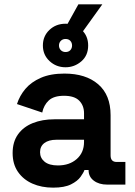

<svg xmlns="http://www.w3.org/2000/svg" viewBox="-20 -848 618 882"><path d="M224 14Q171 14 129 -4.5Q87 -23 62.5 -58.5Q38 -94 38 -145Q38 -196 62.5 -230.5Q87 -265 130.5 -282.5Q174 -300 230 -300H366V-328Q366 -363 344 -385.5Q322 -408 274 -408Q227 -408 204 -386.5Q181 -365 174 -331L58 -370Q70 -408 96.5 -439.5Q123 -471 167.5 -490.5Q212 -510 276 -510Q374 -510 431 -461Q488 -412 488 -319V-134Q488 -104 516 -104H556V0H472Q435 0 411 -18Q387 -36 387 -66V-67H368Q364 -55 350 -35.5Q336 -16 306 -1Q276 14 224 14ZM246 -88Q299 -88 332.5 -117.5Q366 -147 366 -196V-206H239Q204 -206 184 -191Q164 -176 164 -149Q164 -122 185 -105Q206 -88 246 -88ZM269 -700 340 -828H450L358 -700ZM281 -539Q238 -539 207.5 -567.5Q177 -596 177 -639Q177 -682 207 -710.5Q237 -739 281 -739Q325 -739 355 -711Q385 -683 385 -639Q385 -593 353.5 -566Q322 -539 281 -539ZM281 -609Q295 -609 303 -617.5Q311 -626 311 -639Q311 -652 303 -660.5Q295 -669 281 -669Q268 -669 259.5 -660.5Q251 -652 251 -639Q251 -626 259.5 -617.5Q268 -609 281 -609Z"/></svg>

Font: Space Grotesk
Style: Bold
Weight: 700
Designer: Florian Karsten
Foundry: Florian Karsten
Version: Version 2.000